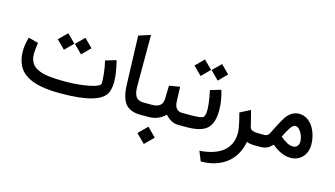

<svg xmlns="http://www.w3.org/2000/svg" viewBox="-100 -1032 2854 1635"><g transform="rotate(15 1327.5 -214.5)"><path d="M525.9 -509.3 593.3 -441.9 596.2 -439 593.3 -436.5 525.9 -368.7 522.9 -366.2 520.5 -368.7 452.6 -436.5 450.2 -439 452.6 -441.9 520.5 -509.3 522.9 -512.2ZM375 -509.3 442.4 -441.9 445.3 -439 442.4 -436.5 375 -368.7 372.1 -366.2 369.6 -368.7 301.8 -436.5 299.3 -439 301.8 -441.9 369.6 -509.3 372.1 -512.2ZM449.7 -107.4Q565.4 -107.4 661.9 -126.7Q758.3 -146 758.3 -173.8Q758.3 -264.2 736.3 -360.4L734.4 -369.1L743.2 -371.6L818.8 -394L828.6 -397L831.1 -387.2Q856.9 -282.2 856.9 -210.9Q856.9 -155.3 838.4 -114.3Q785.2 0 442.9 0Q390.6 0 347.2 -3.2Q303.7 -6.3 261.2 -14.6Q218.8 -22.9 185.8 -36.1Q152.8 -49.3 124.3 -70.1Q95.7 -90.8 77.1 -118.4Q58.6 -146 48.1 -183.6Q37.6 -221.2 37.6 -267.1Q37.6 -321.3 54.7 -379.9L57.1 -388.7L66.4 -386.2L135.7 -367.7L144 -365.7L143.1 -356.9Q134.3 -297.4 134.3 -266.1Q134.3 -236.3 142.3 -213.1Q150.4 -189.9 164.6 -173.3Q178.7 -156.7 201.4 -144.8Q224.1 -132.8 248.8 -125.7Q273.4 -118.7 307.9 -114.5Q342.3 -110.4 374.8 -108.9Q407.2 -107.4 449.7 -107.4Z M1155.3 0H1145.5Q1105.5 0 1075.2 -10Q1044.9 -20 1024.9 -37.8Q1004.9 -55.7 992.2 -83.5Q979.5 -111.3 973.6 -144Q967.8 -176.8 966.3 -219.7L952.1 -646.5L959 -648.9L1043.5 -676.3L1056.2 -680.2V-667V-227.1Q1056.2 -164.1 1077.1 -135.7Q1098.1 -107.4 1145 -107.4H1155.3Q1158.7 -107.4 1161.4 -92.5Q1164.1 -77.6 1164.1 -62.5V-45.9Q1164.1 -30.3 1161.4 -15.1Q1158.7 0 1155.3 0Z M1498.5 0H1482.4Q1446.3 0 1418.7 -14.4Q1391.1 -28.8 1362.3 -59.1Q1303.7 0 1214.8 0H1149.9Q1131.3 0 1131.3 -45.9V-62.5Q1131.3 -107.4 1149.9 -107.4H1216.8Q1265.6 -107.4 1288.8 -127.4Q1312 -147.5 1313 -189L1315.4 -293.9V-302.2L1323.7 -303.7L1398.9 -316.4L1409.7 -318.4L1410.2 -307.1L1414.6 -189.5Q1416 -147.9 1434.3 -127.7Q1452.6 -107.4 1483.9 -107.4H1498.5Q1502 -107.4 1504.6 -92.5Q1507.3 -77.6 1507.3 -62.5V-45.9Q1507.3 -30.3 1504.6 -15.1Q1502 0 1498.5 0ZM1237.3 80.1 1313.5 156.7 1237.3 232.9 1160.6 156.7Z M1493.7 -107.4H1553.7Q1643.1 -107.4 1664.3 -118.7Q1685.5 -129.9 1685.5 -187.5Q1685.5 -204.1 1683.3 -226.8Q1681.2 -249.5 1678 -269.8Q1674.8 -290 1671.6 -308.1Q1668.5 -326.2 1666 -336.9L1663.6 -347.7L1661.6 -356.4L1670.4 -358.9L1746.1 -381.3L1755.4 -384.3L1758.3 -375Q1759.3 -371.6 1761 -365.7Q1762.7 -359.9 1767.1 -341.8Q1771.5 -323.7 1774.9 -305.4Q1778.3 -287.1 1781 -261.5Q1783.7 -235.8 1783.7 -212.4Q1783.7 -95.7 1731.4 -47.9Q1679.2 0 1551.8 0H1493.7Q1475.1 0 1475.1 -45.9V-62.5Q1475.1 -107.4 1493.7 -107.4ZM1708 -594.7 1775.4 -527.3 1778.3 -524.4 1775.4 -522 1708 -454.1 1705.1 -451.7 1702.6 -454.1 1634.8 -522 1632.3 -524.4 1634.8 -527.3 1702.6 -594.7 1705.1 -597.7ZM1557.1 -594.7 1624.5 -527.3 1627.4 -524.4 1624.5 -522 1557.1 -454.1 1554.2 -451.7 1551.8 -454.1 1483.9 -522 1481.4 -524.4 1483.9 -527.3 1551.8 -594.7 1554.2 -597.7Z M2176.3 0H2159.2Q2106 0 2081.1 -12.2Q2069.3 52.2 2039.6 102.3Q2009.8 152.3 1965.8 184.8Q1921.9 217.3 1866.2 234.1Q1810.5 251 1745.6 251H1744.1L1741.2 244.6L1714.4 178.2L1709.5 166Q1774.4 161.1 1825.2 145Q1876 128.9 1912.4 100.6Q1948.7 72.3 1968 30Q1987.3 -12.2 1987.3 -66.4Q1987.3 -109.9 1955.6 -229.5L1953.6 -236.8L1960.4 -240.7L2033.7 -278.3L2044.4 -283.7L2047.4 -272Q2059.1 -228 2080.6 -140.1Q2088.4 -107.4 2156.7 -107.4H2176.3Q2179.7 -107.4 2182.4 -92.5Q2185.1 -77.6 2185.1 -62.5V-45.9Q2185.1 -30.3 2182.4 -15.1Q2179.7 0 2176.3 0Z M2170.4 -107.4H2210Q2239.3 -107.4 2253.4 -136.7Q2300.8 -233.4 2326.2 -275.4Q2376 -358.4 2451.2 -358.4Q2487.8 -358.4 2519.5 -338.9Q2551.3 -319.3 2572 -287.4Q2592.8 -255.4 2604.7 -214.6Q2616.7 -173.8 2616.7 -131.3Q2616.7 -64 2577.1 -20.3Q2537.6 23.4 2472.2 23.4Q2445.3 23.4 2418 15.4Q2390.6 7.3 2368.2 -5.9Q2345.7 -19 2332.3 -28.6Q2318.8 -38.1 2307.6 -47.9Q2290.5 -30.8 2278.6 -21.7Q2266.6 -12.7 2247.3 -6.3Q2228 0 2202.1 0H2170.4Q2151.9 0 2151.9 -45.9V-62.5Q2151.9 -107.4 2170.4 -107.4ZM2467.8 -75.2Q2491.2 -75.2 2505.6 -90.8Q2520 -106.4 2520 -132.8Q2520 -156.2 2510 -183.3Q2500 -210.4 2482.4 -230.2Q2464.8 -250 2446.3 -250Q2422.4 -250 2399.9 -213.4Q2374.5 -172.9 2355.5 -131.8Q2421.4 -75.2 2467.8 -75.2Z"/></g></svg>

Font: Samim FD-WOL
Style: Medium-FD-WOL
Weight: 500
Foundry: DejaVu fonts team - Redesigned by Saber Rastikerdar
Version: Version 4.0.0